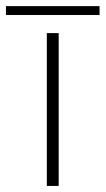

<svg xmlns="http://www.w3.org/2000/svg" viewBox="-88 -613 349 633"><path d="M-68.4 -563.5V-592.8H240.2V-563.5ZM66.4 0V-503.9H105.5V0Z"/></svg>

Font: Post No Bills Colombo Light
Style: Regular
Weight: 300
Designer: Kosala Senevirathne, Siva Puranthara, Lasantha Premarathna, Tharique Azeez
Foundry: Mooniak
Version: Version 1.220 ; ttfautohint (v1.6)